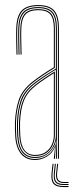

<svg xmlns="http://www.w3.org/2000/svg" viewBox="-20 -625 310 756"><path d="M208 0V-514Q208 -560.8 190.1 -580.9Q172.2 -601 131 -601Q87 -601 68.2 -580.2Q49.5 -559.5 48 -514Q47.2 -490.8 47.8 -463.8Q48.2 -436.8 49 -410H45Q44.2 -436.8 43.8 -464.5Q43.2 -492.2 44 -514Q45.5 -562.8 65.6 -583.9Q85.8 -605 131 -605Q174.2 -605 193.1 -583.9Q212 -562.8 212 -514V0ZM200.2 0V-10L201.8 -72.2H200.8Q196.2 -45.8 173.9 -24.4Q151.5 -3 118 -3Q52.8 -3 48 -90.5Q47 -109 46.8 -120Q46.5 -131 47 -144.8Q48.8 -191.8 61.4 -229.2Q74 -266.8 115 -298.5Q135 -314 158.4 -329.1Q181.8 -344.2 200 -355V-514Q200 -556.5 184 -574.8Q168 -593 131 -593Q92.2 -593 74.8 -574.6Q57.2 -556.2 56 -513.8Q55.2 -490.5 55.8 -463.8Q56.2 -437 57 -410H53Q52.2 -437.5 51.8 -464.9Q51.2 -492.2 52 -513.8Q53.2 -557.8 71.4 -577.4Q89.5 -597 131 -597Q170 -597 187 -577.8Q204 -558.5 204 -514V0ZM118 5Q81.8 5 62 -20.2Q42.2 -45.5 40 -90Q38 -122.2 39 -145Q40.8 -192 53.9 -231.8Q67 -271.5 110 -304.8Q127 -318 148.6 -332.6Q170.2 -347.2 192 -360V-514Q192 -552 177.9 -568.5Q163.8 -585 131 -585Q96 -585 80.6 -568.2Q65.2 -551.5 64 -513.5Q63.2 -490.8 63.8 -465.6Q64.2 -440.5 65 -410H61Q60.2 -438 59.8 -465.1Q59.2 -492.2 60 -513.5Q61.2 -552.2 76.9 -570.6Q92.5 -589 131 -589Q166 -589 181 -571.6Q196 -554.2 196 -514V-357.8Q149.8 -330.2 112 -301.2Q71.2 -269.5 58 -231.1Q44.8 -192.8 43 -145Q42.5 -129.8 42.8 -121.5Q43 -113.2 44 -90.2Q46.2 -46.2 65.5 -22.6Q84.8 1 118 1Q146.2 1 168 -14.6Q189.8 -30.2 198.8 -57.5H199.8L196.5 -6V0H192.2V-4.8L196.8 -44.5H195.8Q186.2 -21.8 164.4 -8.4Q142.5 5 118 5ZM118 -7Q147.5 -7 165.5 -21Q183.5 -35 191.8 -54.8Q200 -74.5 200 -91.2V-350.8Q182.8 -340.8 159.2 -325.2Q135.8 -309.8 117.2 -295.2Q79.8 -266.2 66.4 -230.5Q53 -194.8 51 -144.8Q50.5 -129.5 50.8 -121.5Q51 -113.5 52 -90.5Q56.2 -7 118 -7ZM118 -11Q90.8 -11 74.4 -31.1Q58 -51.2 56 -90.8Q55 -109.5 54.8 -120Q54.5 -130.5 55 -144.8Q57 -198.2 71.4 -232.1Q85.8 -266 120.2 -292.5Q136.2 -305 157 -319Q177.8 -333 196 -343.8V-91.2Q196 -74.5 188.5 -55.8Q181 -37 163.9 -24Q146.8 -11 118 -11ZM118 -15Q144.8 -15 161 -27.1Q177.2 -39.2 184.6 -57Q192 -74.8 192 -91.2V-336.8Q177.5 -327.8 158.6 -315.1Q139.8 -302.5 122.2 -289Q87.5 -262 74.2 -228.6Q61 -195.2 59 -144.5Q58.5 -129.8 58.8 -122Q59 -114.2 60 -90.8Q64 -15 118 -15ZM191 20 187 56.8Q184 84 194 95.8Q204 107.5 229.8 107.5H249.8V111.5H229.8Q201.8 111.5 190.8 98.9Q179.8 86.2 183 56.8L187 20ZM209 20 205 56.8Q201.2 91.5 229.8 91.5H249.8V95.5H229.8Q196.8 95.5 201 56.8L205 20ZM200 20 196 56.8Q193.5 79.8 201.4 89.6Q209.2 99.5 229.8 99.5H249.8V103.5H229.8Q207 103.5 198.2 92.6Q189.5 81.8 192 56.8L196 20Z"/></svg>

Font: Big Shoulders Inline Display Thin
Style: Regular
Weight: 100
Designer: Patric King
Foundry: XO Type Co
Version: Version 1.000